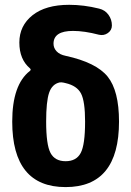

<svg xmlns="http://www.w3.org/2000/svg" viewBox="-20 -760 540 790"><path d="M330.1 -259.8Q330.1 -342.8 313.5 -375Q296.9 -407.2 250 -418Q248 -418 246.1 -418.9Q244.1 -419.9 242.2 -419.9Q232.4 -421.9 225.6 -420.9Q194.3 -414.1 182.1 -378.4Q169.9 -342.8 169.9 -259.8Q169.9 -164.1 188 -130.4Q206.1 -96.7 250 -96.7Q293.9 -96.7 312 -130.4Q330.1 -164.1 330.1 -259.8ZM250 -530.3Q376 -502.9 422.9 -444.8Q469.7 -386.7 469.7 -259.8Q469.7 9.8 250 9.8Q30.3 9.8 30.3 -259.8Q30.3 -411.1 102.5 -467.8Q109.4 -472.7 103.5 -478.5Q59.6 -515.6 59.6 -585Q59.6 -654.3 113.8 -697.3Q168 -740.2 264.6 -740.2Q325.2 -740.2 387.7 -724.6Q412.1 -718.8 426.3 -699.2Q440.4 -679.7 440.4 -655.3Q440.4 -635.7 423.8 -624Q407.2 -612.3 386.7 -617.2Q327.1 -632.8 280.3 -632.8Q200.2 -632.8 200.2 -580.1Q200.2 -562.5 212.9 -548.8Q225.6 -535.2 250 -530.3Z"/></svg>

Font: Rounded Mgen+ 1m bold
Style: Bold
Weight: 700
Designer: [Source Han Sans]
Ryoko NISHIZUKA  (kana & ideographs); Paul D. Hunt (Latin, Greek & Cyrillic); Wenlong ZHANG  (bopomofo
Version: Version 1.059.20150602